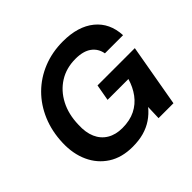

<svg xmlns="http://www.w3.org/2000/svg" viewBox="-170 -910 1121 1121"><g transform="rotate(-45 390.5 -350.0)"><path d="M332 12Q243 12 181 -28Q119 -68 87.5 -137Q56 -206 59 -294Q62 -386 94.5 -463Q127 -540 183 -595.5Q239 -651 314.5 -681.5Q390 -712 479 -712Q603 -712 675.5 -653Q748 -594 753 -489H603Q595 -535 559 -561.5Q523 -588 459 -588Q383 -588 325.5 -552Q268 -516 234.5 -452Q201 -388 199 -303Q196 -242 215 -198.5Q234 -155 273 -131.5Q312 -108 367 -108Q429 -108 474 -130.5Q519 -153 549 -193.5Q579 -234 594 -286H422L440 -387H748L680 0H557L560 -89Q533 -56 499.5 -33.5Q466 -11 425 0.5Q384 12 332 12Z"/></g></svg>

Font: DM Sans 16pt
Style: Bold Italic
Weight: 700
Italic angle: -10°
Version: Version 4.004;gftools[0.9.30]